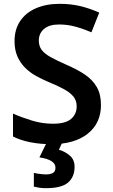

<svg xmlns="http://www.w3.org/2000/svg" viewBox="-20 -744 590 1004"><path d="M508 -195Q508 -100 439 -45Q370 10 248 10Q191 10 139.5 0Q88 -10 48 -30V-150Q93 -130 147 -113.5Q201 -97 257 -97Q322 -97 351.5 -122Q381 -147 381 -188Q381 -218 364 -239Q347 -260 314 -278Q281 -296 232 -316Q199 -330 167.5 -347.5Q136 -365 111 -390Q86 -415 71 -449Q56 -483 56 -529Q56 -590 85.5 -634Q115 -678 168.5 -701Q222 -724 293 -724Q350 -724 400 -712Q450 -700 499 -678L458 -575Q414 -594 373 -605Q332 -616 289 -616Q237 -616 210 -592.5Q183 -569 183 -532Q183 -503 198 -483Q213 -463 244.5 -445.5Q276 -428 326 -406Q384 -381 424 -354Q464 -327 486 -289Q508 -251 508 -195ZM370 128Q370 181 336 210.5Q302 240 220 240Q201 240 185 237.5Q169 235 157 232V160Q169 163 187.5 165.5Q206 168 221 168Q243 168 256.5 160.5Q270 153 270 133Q270 112 249 98.5Q228 85 186 79L225 0H306L288 39Q320 48 345 69.5Q370 91 370 128Z"/></svg>

Font: Noto Sans Tangsa SemiBold
Style: Regular
Weight: 600
Version: Version 1.504